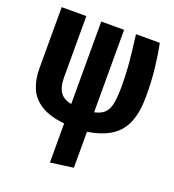

<svg xmlns="http://www.w3.org/2000/svg" viewBox="-136 -637 872 963"><g transform="rotate(20 300.0 -155.0)"><path d="M361.5 -531V-91Q397 -98.5 415.2 -116.5Q433.5 -134.5 440.2 -168.8Q447 -203 447 -260Q447 -327 441 -390.8Q435 -454.5 425 -531H552Q564.5 -470 572 -402Q579.5 -334 579.5 -256Q579.5 -174 558 -118.8Q536.5 -63.5 488.5 -31.5Q440.5 0.5 361.5 13V205L239.5 221.5V13Q158.5 4.5 112.5 -25Q66.5 -54.5 47.5 -100.2Q28.5 -146 28.5 -202.5V-531H160V-205Q160 -153 179.2 -125.5Q198.5 -98 239.5 -91V-531Z"/></g></svg>

Font: Fira Code Light
Style: Bold
Weight: 700
Monospace: yes
Version: Version 5.002